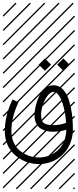

<svg xmlns="http://www.w3.org/2000/svg" viewBox="-23 -978 577 1424"><path d="M467.3 -67.4Q463.4 -127 450.4 -179Q437.5 -231 417.5 -263.9Q397.5 -296.9 375 -296.9Q353.5 -296.9 331.5 -269.8Q309.6 -242.7 295.7 -202.1Q281.7 -161.6 281.7 -124Q281.7 -79.1 303.7 -64.5Q325.7 -49.8 370.1 -49.8Q424.3 -49.8 467.3 -67.4ZM375 -345.7Q409.2 -345.7 435.5 -322.5Q461.9 -299.3 477.1 -264.6Q492.2 -230 501.7 -184.1Q511.2 -138.2 514.4 -99.1Q517.6 -60.1 517.6 -22Q517.6 26.9 503.4 69.6Q489.3 112.3 465.1 142.8Q440.9 173.3 408.9 195.3Q377 217.3 340.6 228Q304.2 238.8 266.6 238.8Q229 238.8 192.6 229Q156.2 219.2 123.8 198.7Q91.3 178.2 66.4 149.9Q41.5 121.6 27.1 81.5Q12.7 41.5 12.7 -4.9Q12.7 -121.6 70.3 -240.7L114.3 -219.2Q61.5 -109.9 61.5 -4.9Q61.5 41 78.9 78.9Q96.2 116.7 125.2 140.4Q154.3 164.1 190.7 177Q227.1 189.9 266.6 189.9Q304.7 189.9 339.8 176.5Q375 163.1 403.8 138.2Q432.6 113.3 450.2 73.2Q467.8 33.2 468.8 -16.1Q423.8 -1 370.1 -1Q345.2 -1 323.5 -6.1Q301.8 -11.2 280 -23.9Q258.3 -36.6 245.6 -62.3Q232.9 -87.9 232.9 -124Q232.9 -155.3 241.7 -192.1Q250.5 -229 267.1 -264.2Q283.7 -299.3 312 -322.5Q340.3 -345.7 375 -345.7ZM526.9 410.6 533.7 417.5 525.4 425.8 518.6 418.9ZM526.9 304.7 533.7 311.5 419.4 425.8 412.6 418.9ZM526.9 198.7 533.7 205.6 313.5 425.8 306.6 418.9ZM526.9 92.3 533.7 99.1 207.5 425.8 200.7 418.9ZM526.9 -13.2 533.7 -6.3 101.6 425.8 94.7 418.9ZM526.9 -119.1 533.7 -112.3 3.4 418 -3.4 411.1ZM526.9 -225.6 533.7 -218.8 3.4 311.5 -3.4 304.7ZM526.9 -331.5 533.7 -324.7 3.4 205.6 -3.4 198.7ZM526.9 -438 533.7 -431.2 3.4 99.1 -3.4 92.3ZM526.9 -543.5 533.7 -536.6 3.4 -6.3 -3.4 -13.2ZM526.9 -649.4 533.7 -642.6 3.4 -112.3 -3.4 -119.1ZM526.9 -755.9 533.7 -749 3.4 -218.8 -3.4 -225.6ZM526.9 -861.8 533.7 -855 3.4 -324.7 -3.4 -331.5ZM516.6 -958 523.4 -951.2 3.4 -431.2 -3.4 -438ZM411.1 -958 418 -951.2 3.4 -536.6 -3.4 -543.5ZM305.2 -958 312 -951.2 3.4 -642.6 -3.4 -649.4ZM198.7 -958 205.6 -951.2 3.4 -749 -3.4 -755.9ZM92.3 -958 99.1 -951.2 3.4 -855 -3.4 -861.8ZM400.9 -498.5 446.8 -544.4 492.7 -498.5 446.8 -453.1ZM264.2 -498.5 310.1 -544.4 356 -498.5 310.1 -453.1Z"/></svg>

Font: AzarMehrMSRS2
Style: Regular
Weight: 1
Designer: Amin Abedi
Version: Version 1.00